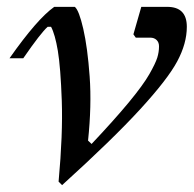

<svg xmlns="http://www.w3.org/2000/svg" viewBox="-20 -520 565 560"><path d="M128.9 -441.9H119.1Q99.1 -424.3 47.9 -350.1H7.8Q88.4 -464.8 138.2 -500H198.2Q210.4 -490.2 222.9 -435.8Q235.4 -381.3 241.5 -296.9Q247.6 -212.4 236.8 -109.9L247.1 -100.1Q313 -169.9 355.5 -221.2Q397.9 -272.5 415.8 -304Q433.6 -335.4 438.7 -351.8Q443.8 -368.2 443.8 -384.8Q443.8 -396.5 436.8 -403.3Q429.7 -410.2 418 -410.2H376L369.1 -419.9L392.1 -500H467.8Q524.9 -500 524.9 -441.9Q524.9 -393.1 496.8 -340.8Q468.8 -288.6 389.2 -201.7Q309.6 -114.7 161.1 20L150.9 9.8Q163.6 -128.9 160.2 -226.3Q156.7 -323.7 148.7 -371.8Q140.6 -419.9 128.9 -441.9Z"/></svg>

Font: Happy Times at the IKOB New Game Plus Edition
Style: Italic
Weight: 400
Italic angle: -16°
Designer: Lucas Le Bihan
Foundry: Lucas Le Bihan
Version: Version 1.000;PS 1.0;hotconv 1.0.88;makeotf.lib2.5.647800